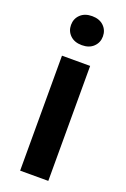

<svg xmlns="http://www.w3.org/2000/svg" viewBox="-143 -781 546 829"><g transform="rotate(20 130.0 -366.5)"><path d="M56.6 -666.5Q56.6 -695.3 76.4 -714.4Q96.2 -733.4 129.9 -733.4Q163.6 -733.4 183.3 -714.4Q203.1 -695.3 203.1 -666.5Q203.1 -638.2 183.3 -619.1Q163.6 -600.1 129.9 -600.1Q96.2 -600.1 76.4 -619.1Q56.6 -638.2 56.6 -666.5ZM194.8 -528.3V0H65.4V-528.3Z"/></g></svg>

Font: Vazirmatn UI FD SemiBold
Style: Regular
Weight: 600
Designer: Saber Rastikerdar
Foundry: Saber Rastikerdar
Version: Version 33.003